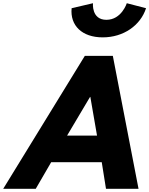

<svg xmlns="http://www.w3.org/2000/svg" viewBox="-48 -1172 927 1192"><path d="M739.2 -1152C739.2 -1152 706.6 -1049 612.6 -1049C518.6 -1049 529.2 -1152 529.2 -1152L396.7 -1121C386.2 -1014 460.7 -940 589.7 -940C718.7 -940 824.2 -1014 858.7 -1121ZM652.5 -825H478.5L-28 0H174L269.7 -165H583.7L610 0H812ZM554.4 -330H368.4L510.9 -570H512.9Z"/></svg>

Font: Hussar
Style: BdOblTwo
Weight: 700
Foundry: Cannot Into Space Fonts
Version: Version 2.00